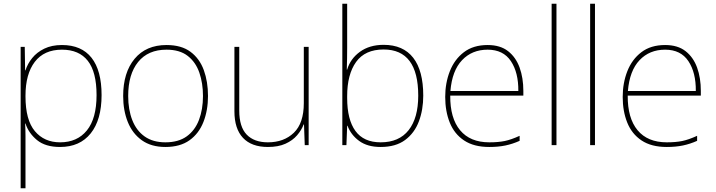

<svg xmlns="http://www.w3.org/2000/svg" viewBox="-20 -780 3848 1032"><path d="M313 -538Q418 -538 472 -469.5Q526 -401 526 -269Q526 -136 467.5 -63Q409 10 303 10Q224 10 179 -27Q134 -64 117 -116H115Q117 -82 117 -49.5Q117 -17 117 15V232H91V-528H113L115 -402H117Q128 -437 153 -468Q178 -499 218 -518.5Q258 -538 313 -538ZM313 -513Q217 -513 167 -447.5Q117 -382 117 -265V-262Q117 -135 167.5 -75Q218 -15 303 -15Q395 -15 447 -79Q499 -143 499 -269Q499 -393 452 -453Q405 -513 313 -513Z M1098 -264Q1098 -187 1073.5 -124.5Q1049 -62 998.5 -26Q948 10 869 10Q793 10 742.5 -26Q692 -62 667 -124Q642 -186 642 -264Q642 -390 703.5 -464Q765 -538 875 -538Q955 -538 1004 -501.5Q1053 -465 1075.5 -403Q1098 -341 1098 -264ZM669 -264Q669 -191 691 -134.5Q713 -78 757.5 -46.5Q802 -15 869 -15Q939 -15 983.5 -47Q1028 -79 1049.5 -135.5Q1071 -192 1071 -264Q1071 -333 1051.5 -389.5Q1032 -446 989 -479.5Q946 -513 875 -513Q776 -513 722.5 -447Q669 -381 669 -264Z M1639 -528V0H1618L1614 -111H1612Q1601 -81 1577 -53Q1553 -25 1514.5 -7.5Q1476 10 1420 10Q1332 10 1286 -39Q1240 -88 1240 -182V-528H1266V-186Q1266 -98 1306 -56.5Q1346 -15 1420 -15Q1506 -15 1559.5 -66.5Q1613 -118 1613 -226V-528Z M1846 -525Q1846 -501 1845.5 -466Q1845 -431 1844 -406H1846Q1863 -464 1914.5 -501.5Q1966 -539 2042 -539Q2147 -539 2201 -469.5Q2255 -400 2255 -266Q2255 -190 2231.5 -127.5Q2208 -65 2157.5 -27.5Q2107 10 2026 10Q1955 10 1910.5 -22.5Q1866 -55 1848 -104H1846L1842 0H1820V-760H1846ZM2042 -514Q1942 -514 1894 -447Q1846 -380 1846 -263V-253Q1846 -137 1890.5 -76Q1935 -15 2026 -15Q2125 -15 2176.5 -80.5Q2228 -146 2228 -266Q2228 -514 2042 -514Z M2601 -538Q2669 -538 2711 -505Q2753 -472 2773 -416.5Q2793 -361 2793 -291V-266H2400Q2399 -145 2453 -80Q2507 -15 2610 -15Q2658 -15 2692.5 -22Q2727 -29 2773 -50V-23Q2735 -6 2696.5 2Q2658 10 2610 10Q2527 10 2474.5 -25Q2422 -60 2397.5 -121Q2373 -182 2373 -259Q2373 -334 2398 -397.5Q2423 -461 2473.5 -499.5Q2524 -538 2601 -538ZM2601 -513Q2517 -513 2463.5 -456.5Q2410 -400 2401 -291H2766Q2767 -390 2726 -451.5Q2685 -513 2601 -513Z M2971 0H2945V-760H2971Z M3178 0H3152V-760H3178Z M3555 -538Q3623 -538 3665 -505Q3707 -472 3727 -416.5Q3747 -361 3747 -291V-266H3354Q3353 -145 3407 -80Q3461 -15 3564 -15Q3612 -15 3646.5 -22Q3681 -29 3727 -50V-23Q3689 -6 3650.5 2Q3612 10 3564 10Q3481 10 3428.5 -25Q3376 -60 3351.5 -121Q3327 -182 3327 -259Q3327 -334 3352 -397.5Q3377 -461 3427.5 -499.5Q3478 -538 3555 -538ZM3555 -513Q3471 -513 3417.5 -456.5Q3364 -400 3355 -291H3720Q3721 -390 3680 -451.5Q3639 -513 3555 -513Z"/></svg>

Font: Noto Sans Thin
Style: Regular
Weight: 100
Designer: Monotype Design Team
Foundry: Monotype Imaging Inc.
Version: Version 2.007